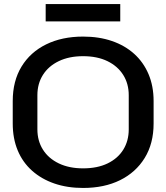

<svg xmlns="http://www.w3.org/2000/svg" viewBox="-20 -920 823 950"><path d="M391 10Q313 10 249 -12Q185 -34 138.5 -75.5Q92 -117 67.5 -176Q43 -235 43 -309V-420Q43 -519 86.5 -590.5Q130 -662 208.5 -700.5Q287 -739 391 -739Q470 -739 534 -717Q598 -695 644 -653.5Q690 -612 715 -553Q740 -494 740 -420V-309Q740 -210 696 -138.5Q652 -67 574 -28.5Q496 10 391 10ZM391 -87Q462 -87 512.5 -111.5Q563 -136 590 -179.5Q617 -223 617 -280V-449Q617 -506 589.5 -549.5Q562 -593 511.5 -617.5Q461 -642 391 -642Q322 -642 271 -617.5Q220 -593 192.5 -549.5Q165 -506 165 -449V-280Q165 -223 192.5 -179.5Q220 -136 271 -111.5Q322 -87 391 -87ZM206 -814V-900H575V-814Z"/></svg>

Font: Hubot Sans Medium
Style: Regular
Weight: 500
Designer: Deni Anggara
Foundry: GitHub, Inc., Subsidiary of Microsoft Corporation
Version: Version 2.000